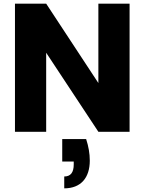

<svg xmlns="http://www.w3.org/2000/svg" viewBox="-20 -722 818 1052"><path d="M62 0H233V-433L519 0H690V-702H519V-267L233 -702H62ZM384 163V179C384 223 367 245 332 245V310C424 310 472 251 472 158C472 119 465 80 452 40H321V163Z"/></svg>

Font: Poppins
Style: Bold
Weight: 700
Designer: Ninad Kale (Devanagari), Jonny Pinhorn (Latin)
Foundry: Indian Type Foundry
Version: 4.004